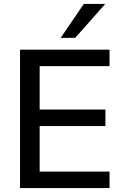

<svg xmlns="http://www.w3.org/2000/svg" viewBox="-20 -958 629 978"><path d="M82 0V-705H538V-621H182V-400H517V-316H182V-84H538V0ZM289 -765 407 -938H516L363 -765Z"/></svg>

Font: Nunito Sans SemiBold
Style: Regular
Weight: 600
Designer: Vernon Adams
Foundry: Vernon Adams
Version: Version 3.101; ttfautohint (v1.8.4.7-5d5b);gftools[0.9.27]